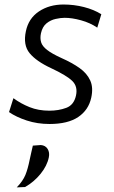

<svg xmlns="http://www.w3.org/2000/svg" viewBox="-20 -526 492 830"><path d="M194 10Q141.5 10 95.8 -5Q50 -20 19 -41.5L38 -101.5Q70 -78 108 -62.8Q146 -47.5 193.5 -47.5Q233.5 -47.5 266.5 -59.8Q299.5 -72 308.5 -113Q317 -152 292.5 -176Q268 -200 200.5 -231.5Q137 -261 108 -296.2Q79 -331.5 92 -391.5Q103.5 -446.5 148.2 -476.5Q193 -506.5 254.5 -506.5Q300 -506.5 343 -495.5Q386 -484.5 418 -464.5L400.5 -406.5Q369.5 -427.5 330.5 -438.2Q291.5 -449 259.5 -449Q242.5 -449 220.8 -444.2Q199 -439.5 181.2 -425.2Q163.5 -411 157 -382Q152.5 -360.5 157.8 -343.2Q163 -326 184 -309.8Q205 -293.5 247 -274.5Q292 -254.5 324 -231.8Q356 -209 370 -178.2Q384 -147.5 374.5 -104Q363 -50.5 318.2 -20.2Q273.5 10 194 10ZM52.5 284Q79 256.5 89.8 230.2Q100.5 204 108.5 163.5Q112 148.5 115.2 133.2Q118.5 118 122 103.5L156.5 101Q176.5 102.5 186 118Q195.5 133.5 191 154.5Q183.5 191 155.2 225.8Q127 260.5 88.5 282.5Z"/></svg>

Font: Commissioner Light
Style: Italic
Weight: 300
Italic angle: -12°
Designer: Kostas Bartsokas
Foundry: Kostas Bartsokas
Version: Version 1.000; ttfautohint (v1.8.3)